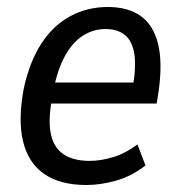

<svg xmlns="http://www.w3.org/2000/svg" viewBox="-20 -520 515 549"><path d="M227 9Q152 9 106.5 -22.5Q61 -54 46 -115.5Q31 -177 48 -267Q65 -345 99 -396.5Q133 -448 181.5 -474Q230 -500 288 -500Q346 -500 382 -474.5Q418 -449 431.5 -396.5Q445 -344 434 -262L428 -224H111L121 -284H377L359 -266Q370 -330 364 -366.5Q358 -403 337 -420Q316 -437 282 -437Q247 -437 217 -418Q187 -399 165.5 -359.5Q144 -320 132 -259L128 -234Q117 -173 126 -134.5Q135 -96 163 -78Q191 -60 236 -60Q269 -60 304.5 -71Q340 -82 373 -107L396 -47Q358 -17 313.5 -4Q269 9 227 9Z"/></svg>

Font: Nunito Sans 10pt Condensed Medium
Style: Italic
Weight: 500
Width: 3
Italic angle: -9°
Designer: Vernon Adams
Foundry: Vernon Adams
Version: Version 3.101;gftools[0.9.27]